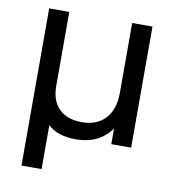

<svg xmlns="http://www.w3.org/2000/svg" viewBox="-77 -580 724 800"><g transform="rotate(10 285.5 -179.5)"><path d="M66.9 -512.2H151.9V-199.2Q151.9 -136.2 186.5 -102.5Q220.7 -68.8 282.2 -68.8Q346.2 -68.8 381.8 -107.4Q418 -146.5 418 -215.8V-512.2H503.9V0H419.9V-65.9Q368.2 5.9 270 5.9Q192.4 5.9 151.9 -33.2V152.8H66.9Z"/></g></svg>

Font: D-DIN Exp
Style: Regular
Weight: 400
Width: 7
Designer: Charles Nix
Foundry: Datto Inc.
Version: Version 1.00